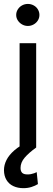

<svg xmlns="http://www.w3.org/2000/svg" viewBox="-34 -750 269 976"><path d="M65.6 -530.4H149.9V0H65.6ZM-13.8 115.3Q-13.8 88.7 -1 63.4Q11.7 38 39 14.2Q66.3 -9.7 109.8 -29.7L149.9 0Q112.6 26.6 91.5 51.3Q70.4 76 70.4 103.6Q70.4 120.2 78.6 128.5Q86.7 136.7 106.4 136.7Q122.9 136.7 140.2 130.5Q145 128.8 152.6 125L158.8 185.8Q145 194.4 126.2 200.4Q107.4 206.5 84.9 206.5Q56.3 206.5 34 196.1Q11.7 185.8 -0.9 165.1Q-13.5 144.3 -13.8 115.3ZM48.3 -674Q48.3 -689.2 56.6 -702.3Q64.9 -715.5 78.4 -722.7Q91.9 -730 107.7 -730Q123.3 -730 136.9 -722.7Q150.6 -715.5 158.5 -702.3Q166.4 -689.2 166.4 -674Q166.4 -658.8 158.5 -646.1Q150.6 -633.3 136.9 -625.7Q123.3 -618.1 107.7 -618.1Q91.9 -618.1 78.4 -625.7Q64.9 -633.3 56.6 -646.1Q48.3 -658.8 48.3 -674Z"/></svg>

Font: Pretendard Variable
Style: Regular
Weight: 400
Designer: Base glyphs from Inter by Rasmus Andersson; Hangul glyphs from Noto Sans CJK(Source Han Sans) by Jang Soo-young and Kang
Foundry: Kil Hyung-jin
Version: Version 1.100;FEAKit 1.0